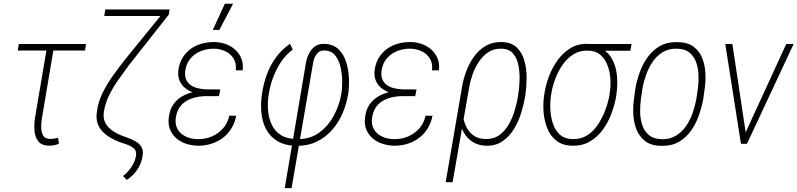

<svg xmlns="http://www.w3.org/2000/svg" viewBox="-20 -761 4220 1016"><path d="M435.5 -528.3 429.7 -493.7H73.7L79.6 -528.3ZM231.4 -528.3H268.1L201.7 -134.3Q198.2 -114.7 198 -89.4Q197.8 -64 207.8 -44.9Q217.8 -25.9 245.6 -25.9Q256.3 -25.9 266.8 -27.8Q277.3 -29.8 287.6 -31.2L291.5 0Q278.8 4.9 266.4 7.6Q253.9 10.3 240.7 9.8Q199.7 9.3 182.1 -13.9Q164.6 -37.1 162.4 -70.6Q160.2 -104 165 -135.7Z M856.4 -710.4 877.4 -710.9 873.5 -684.1 662.6 -416.5Q634.8 -378.9 606.9 -339.6Q579.1 -300.3 558.1 -258.3Q537.1 -216.3 529.8 -169.4Q525.9 -144.5 532 -124.5Q538.1 -104.5 552.2 -89.4Q566.4 -74.2 584.7 -63Q603 -51.8 623.5 -43.9L659.7 -30.3Q681.6 -22.5 700.4 -11.2Q719.2 0 729 17.3Q738.8 34.7 734.9 61Q731.9 86.9 720.5 111.6Q709 136.2 691.2 156.7Q673.3 177.2 650.9 190.9L630.9 170.4Q647.5 158.2 661.9 141.1Q676.3 124 686.3 104Q696.3 84 699.7 62.5Q702.1 43.9 695.6 33.2Q689 22.5 676.5 15.4Q664.1 8.3 648.9 2.9L615.2 -8.3Q587.4 -18.6 563.2 -33Q539.1 -47.4 521.2 -66.4Q503.4 -85.4 495.6 -111.1Q487.8 -136.7 492.7 -169.4Q499 -219.7 521.7 -266.6Q544.4 -313.5 574.7 -356.4Q605 -399.4 636.2 -439ZM537.1 -710.9H862.3L856.4 -676.3H531.7Z M1066.9 -281.2 1143.1 -280.8 1138.7 -252.4H1070.3Q1032.2 -252 998 -241.2Q963.9 -230.5 940.7 -206.1Q917.5 -181.6 910.6 -140.6Q906.2 -110.8 914.3 -89.4Q922.4 -67.9 939.7 -53.5Q957 -39.1 980.2 -31.7Q1003.4 -24.4 1029.3 -24.9Q1067.9 -24.4 1102.1 -39.3Q1136.2 -54.2 1160.6 -82Q1185.1 -109.9 1193.4 -148.9L1230 -148.4Q1223.1 -111.8 1204.8 -82Q1186.5 -52.2 1159.7 -31.7Q1132.8 -11.2 1099.1 -0.5Q1065.4 10.3 1027.8 10.3Q993.7 9.3 963.9 -0.7Q934.1 -10.7 912.1 -30Q890.1 -49.3 879.2 -77.4Q868.2 -105.5 873.5 -141.6Q877.9 -179.7 895.8 -206.1Q913.6 -232.4 940.4 -249Q967.3 -265.6 1000 -273.2Q1032.7 -280.8 1066.9 -281.2ZM1140.1 -258.3H1068.8Q1041 -258.8 1013.4 -267.3Q985.8 -275.9 964.1 -291.7Q942.4 -307.6 931.2 -331.8Q919.9 -356 923.8 -388.7Q928.2 -425.3 944.8 -453.4Q961.4 -481.4 987.1 -500.7Q1012.7 -520 1044.9 -529.3Q1077.1 -538.6 1113.3 -538.6Q1146 -538.1 1174.8 -527.6Q1203.6 -517.1 1225.1 -497.6Q1246.6 -478 1257.3 -450.7Q1268.1 -423.3 1264.2 -388.7H1227.5Q1231.9 -424.8 1216.6 -450.4Q1201.2 -476.1 1173.1 -489.5Q1145 -502.9 1111.8 -503.4Q1075.7 -503.4 1043.7 -491Q1011.7 -478.5 989.5 -453.4Q967.3 -428.2 960.9 -390.1Q956.5 -362.3 964.1 -342.8Q971.7 -323.2 987.8 -311.5Q1003.9 -299.8 1025.6 -294.4Q1047.4 -289.1 1071.8 -288.1L1145.5 -287.6ZM1106 -602.5 1169.9 -741.2H1213.4L1140.6 -602.5Z M1486.8 234.4 1599.6 -432.6Q1604 -455.6 1615.2 -477.8Q1626.5 -500 1645.3 -514.4Q1664.1 -528.8 1691.4 -528.8Q1740.7 -528.8 1769.5 -502Q1798.3 -475.1 1811.5 -433.6Q1824.7 -392.1 1826.4 -347.4Q1828.1 -302.7 1823.2 -268.1Q1814.9 -214.4 1793.9 -164.3Q1772.9 -114.3 1738.5 -74.7Q1704.1 -35.2 1657 -12Q1609.9 11.2 1549.8 10.7Q1488.3 9.8 1449 -13.7Q1409.7 -37.1 1388.7 -76.4Q1367.7 -115.7 1363 -165.3Q1358.4 -214.8 1366.7 -266.6Q1374.5 -318.4 1392.3 -367.2Q1410.2 -416 1440.4 -457.5Q1470.7 -499 1514.6 -529.3L1529.3 -498.5Q1493.2 -472.2 1467.8 -434.3Q1442.4 -396.5 1426 -353.3Q1409.7 -310.1 1402.8 -266.1Q1395 -222.2 1398.2 -179.7Q1401.4 -137.2 1417.5 -102.1Q1433.6 -66.9 1466.6 -46.1Q1499.5 -25.4 1552.2 -24.9Q1619.6 -23.4 1668.5 -58.8Q1717.3 -94.2 1747.1 -150.4Q1776.9 -206.5 1786.6 -266.6Q1791 -293 1790.8 -331.1Q1790.5 -369.1 1781.7 -407Q1772.9 -444.8 1751.7 -470Q1730.5 -495.1 1690.9 -493.7Q1667.5 -492.2 1654.5 -473.4Q1641.6 -454.6 1637.7 -433.1L1522.9 234.4Z M2105.5 -281.2 2181.6 -280.8 2177.2 -252.4H2108.9Q2070.8 -252 2036.6 -241.2Q2002.4 -230.5 1979.2 -206.1Q1956.1 -181.6 1949.2 -140.6Q1944.8 -110.8 1952.9 -89.4Q1960.9 -67.9 1978.3 -53.5Q1995.6 -39.1 2018.8 -31.7Q2042 -24.4 2067.9 -24.9Q2106.4 -24.4 2140.6 -39.3Q2174.8 -54.2 2199.2 -82Q2223.6 -109.9 2231.9 -148.9L2268.6 -148.4Q2261.7 -111.8 2243.4 -82Q2225.1 -52.2 2198.2 -31.7Q2171.4 -11.2 2137.7 -0.5Q2104 10.3 2066.4 10.3Q2032.2 9.3 2002.4 -0.7Q1972.7 -10.7 1950.7 -30Q1928.7 -49.3 1917.7 -77.4Q1906.7 -105.5 1912.1 -141.6Q1916.5 -179.7 1934.3 -206.1Q1952.1 -232.4 1979 -249Q2005.9 -265.6 2038.6 -273.2Q2071.3 -280.8 2105.5 -281.2ZM2178.7 -258.3H2107.4Q2079.6 -258.8 2052 -267.3Q2024.4 -275.9 2002.7 -291.7Q1981 -307.6 1969.7 -331.8Q1958.5 -356 1962.4 -388.7Q1966.8 -425.3 1983.4 -453.4Q2000 -481.4 2025.6 -500.7Q2051.3 -520 2083.5 -529.3Q2115.7 -538.6 2151.9 -538.6Q2184.6 -538.1 2213.4 -527.6Q2242.2 -517.1 2263.7 -497.6Q2285.2 -478 2295.9 -450.7Q2306.6 -423.3 2302.7 -388.7H2266.1Q2270.5 -424.8 2255.1 -450.4Q2239.7 -476.1 2211.7 -489.5Q2183.6 -502.9 2150.4 -503.4Q2114.3 -503.4 2082.3 -491Q2050.3 -478.5 2028.1 -453.4Q2005.9 -428.2 1999.5 -390.1Q1995.1 -362.3 2002.7 -342.8Q2010.3 -323.2 2026.4 -311.5Q2042.5 -299.8 2064.2 -294.4Q2085.9 -289.1 2110.4 -288.1L2184.1 -287.6Z M2338.4 203.1 2425.8 -305.7Q2432.6 -345.2 2448.2 -386.5Q2463.9 -427.7 2489 -462.4Q2514.2 -497.1 2549.8 -518.1Q2585.4 -539.1 2633.3 -538.6Q2686 -537.6 2714.8 -509.5Q2743.7 -481.4 2755.4 -438Q2767.1 -394.5 2766.6 -347.9Q2766.1 -301.3 2760.7 -263.2L2759.3 -252.9Q2752.4 -212.4 2738.8 -166.5Q2725.1 -120.6 2700.9 -80.3Q2676.8 -40 2640.6 -14.6Q2604.5 10.7 2554.2 10.3Q2516.6 9.3 2489.3 -5.4Q2461.9 -20 2444.1 -44.7Q2426.3 -69.3 2418 -100.1Q2409.7 -130.9 2409.2 -164.1Q2412.6 -164.6 2415.5 -165Q2418.5 -165.5 2421.9 -166.3Q2425.3 -167 2428.2 -167.5Q2430.2 -130.4 2443.6 -98.1Q2457 -65.9 2483.2 -45.9Q2509.3 -25.9 2548.8 -25.4Q2592.8 -24.4 2623 -46.6Q2653.3 -68.8 2673.1 -104.2Q2692.9 -139.6 2704.3 -179Q2715.8 -218.3 2721.2 -252.9L2722.7 -263.2Q2727.5 -292 2729.2 -332.3Q2731 -372.6 2724.1 -411.9Q2717.3 -451.2 2695.6 -477.3Q2673.8 -503.4 2630.9 -503.4Q2591.8 -503.9 2562.7 -484.1Q2533.7 -464.4 2513.2 -433.1Q2492.7 -401.9 2480.2 -366Q2467.8 -330.1 2462.4 -296.9L2375 203.1Z M2858.9 -253.4 2861.8 -272Q2868.7 -314.5 2886.2 -360.1Q2903.8 -405.8 2932.6 -445.1Q2961.4 -484.4 3001.7 -507.8Q3042 -531.2 3093.8 -528.8Q3103 -528.3 3113 -525.4Q3123 -522.5 3132.6 -518.3Q3142.1 -514.2 3150.9 -509.8Q3196.3 -489.7 3218 -450.2Q3239.7 -410.6 3244.4 -363.5Q3249 -316.4 3243.2 -272L3240.7 -252Q3232.9 -207 3215.8 -160.9Q3198.7 -114.7 3170.7 -75.7Q3142.6 -36.6 3102.5 -12.9Q3062.5 10.7 3009.8 10.3Q2957.5 9.3 2925 -15.9Q2892.6 -41 2876.2 -81.5Q2859.9 -122.1 2856.4 -167.5Q2853 -212.9 2858.9 -253.4ZM2898.4 -272.5 2895.5 -253.9Q2890.6 -221.2 2892.3 -181.9Q2894 -142.6 2905.8 -106.9Q2917.5 -71.3 2943.1 -48.3Q2968.8 -25.4 3011.2 -24.9Q3055.2 -23.9 3088.4 -45.7Q3121.6 -67.4 3144.8 -102.8Q3168 -138.2 3183.1 -178.5Q3198.2 -218.8 3204.6 -255.4L3207 -273.9Q3212.4 -306.6 3210 -344.2Q3207.5 -381.8 3194.8 -415.5Q3182.1 -449.2 3157 -470.9Q3131.8 -492.7 3090.3 -493.2Q3047.4 -494.1 3014.4 -473.4Q2981.4 -452.6 2958 -419.4Q2934.6 -386.2 2919.7 -347.2Q2904.8 -308.1 2898.4 -272.5ZM3321.8 -528.3 3315.9 -492.7H3090.3L3096.2 -528.3Z M3335 -238.3 3342.3 -293.5Q3350.1 -335.9 3365.5 -378.9Q3380.9 -421.9 3407 -458.5Q3433.1 -495.1 3471.7 -517.1Q3510.3 -539.1 3564.9 -538.1Q3618.2 -537.6 3649.9 -514.2Q3681.6 -490.7 3696 -453.4Q3710.4 -416 3712.6 -373.5Q3714.8 -331.1 3709 -292L3701.2 -235.8Q3693.4 -194.3 3678.2 -150.6Q3663.1 -106.9 3637.2 -70.1Q3611.3 -33.2 3573 -10.7Q3534.7 11.7 3480 10.7Q3426.3 10.3 3394.5 -13.9Q3362.8 -38.1 3348.1 -75.7Q3333.5 -113.3 3331.3 -156.2Q3329.1 -199.2 3335 -238.3ZM3379.9 -293.9 3371.6 -237.8Q3367.2 -207 3367.4 -170.7Q3367.7 -134.3 3377.9 -101.3Q3388.2 -68.4 3413.1 -46.9Q3438 -25.4 3481.9 -24.4Q3525.4 -23.4 3557.4 -43.2Q3589.4 -63 3610.8 -94.5Q3632.3 -126 3645.3 -163.3Q3658.2 -200.7 3664.6 -235.8L3672.9 -292.5Q3677.2 -322.3 3676.5 -358.2Q3675.8 -394 3665.5 -426.5Q3655.3 -459 3630.9 -480.7Q3606.4 -502.4 3562.5 -503.4Q3518.1 -504.4 3486.1 -484.6Q3454.1 -464.8 3432.9 -432.9Q3411.6 -400.9 3398.7 -364.3Q3385.7 -327.6 3379.9 -293.9Z M3916.5 -40.5 4140.6 -528.3H4179.7L3932.6 0H3902.3ZM3855.5 -528.3 3929.2 -38.1 3929.7 0H3900.9L3817.9 -528.3Z"/></svg>

Font: Roboto Condensed ExtraLight
Style: Italic
Weight: 250
Italic angle: -12°
Designer: Christian Robertson
Foundry: Google
Version: Version 3.008; 2023